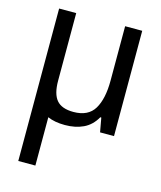

<svg xmlns="http://www.w3.org/2000/svg" viewBox="-115 -620 794 944"><g transform="rotate(15 281.5 -148.0)"><path d="M243 10Q191 10 155 -6V240H68V-536H155V-192Q155 -125 181 -94Q207 -63 267 -63Q342 -63 373 -114.5Q404 -166 404 -259V-536H491V0H420L407 -72H402Q377 -28 336.5 -9Q296 10 243 10Z"/></g></svg>

Font: Noto Sans Mono SemiCondensed
Style: Regular
Weight: 400
Width: 4
Designer: Monotype Design Team
Foundry: Monotype Imaging Inc.
Version: Version 2.014